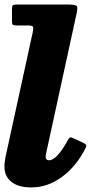

<svg xmlns="http://www.w3.org/2000/svg" viewBox="-20 -800 430 841"><path d="M315.5 -741 183 -133Q180 -122.5 180 -113.5Q180 -98 195 -98Q212 -98 232.5 -120.2Q253 -142.5 274.5 -181.5Q281 -193.5 285 -197Q289 -200.5 302.5 -194L343.5 -175Q354.5 -169.5 357.2 -165.8Q360 -162 354.5 -151Q315 -72 252 -25.5Q189 21 116.5 21Q61 21 30.2 -3.2Q-0.5 -27.5 -0.5 -70.5Q-0.5 -82 1.8 -97.8Q4 -113.5 7 -125.5L123 -657Q126.5 -673.5 125.2 -681Q124 -688.5 102 -688.5H54.5Q41 -688.5 36.8 -691.2Q32.5 -694 32.5 -707.5V-760.5Q32.5 -772.5 35.5 -776.2Q38.5 -780 50.5 -780H284Q314 -780 317.2 -772Q320.5 -764 315.5 -741Z"/></svg>

Font: Besley* Heavy
Style: Italic
Weight: 800
Italic angle: -13°
Designer: Owen Earl
Foundry: indestructible type*
Version: Version 3.000; ttfautohint (v1.8.3)